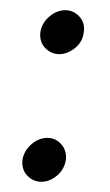

<svg xmlns="http://www.w3.org/2000/svg" viewBox="-20 -356 215 376"><path d="M24 -43Q27 -61 41.5 -73.5Q56 -86 73 -86Q89 -86 100 -73.5Q111 -61 109 -43Q106 -24 91.5 -12Q77 0 61 0Q45 0 33.5 -12Q22 -24 24 -43ZM59 -293Q62 -311 76.5 -323.5Q91 -336 108 -336Q124 -336 135.5 -323.5Q147 -311 144 -293Q142 -274 127 -262Q112 -250 96 -250Q80 -250 68.5 -262Q57 -274 59 -293Z"/></svg>

Font: Josefin Slab SemiBold
Style: Italic
Weight: 600
Italic angle: -12°
Designer: Santiago Orozco
Foundry: Typemade
Version: Version 2.000